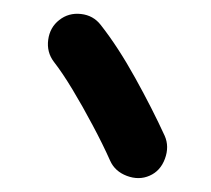

<svg xmlns="http://www.w3.org/2000/svg" viewBox="-20 -787 308 280"><path d="M66.4 -757.8Q80.1 -768.6 98.1 -766.6Q116.2 -764.6 127 -750.5Q152.3 -718.3 177.2 -673.3Q202.1 -628.4 220.2 -588.9Q227.1 -573.2 220.5 -555.4Q213.9 -537.6 198.2 -530.8Q182.6 -523.9 165 -530.5Q147.5 -537.1 140.6 -552.7Q129.9 -576.7 115.2 -604.2Q100.6 -631.8 85.7 -656.5Q70.8 -681.2 58.6 -696.8Q47.9 -710.9 50.3 -729Q52.7 -747.1 66.4 -757.8Z"/></svg>

Font: Mikhak-DS1-FD Black
Style: Regular
Weight: 900
Designer: Amin Abedi
Version: Version 3.2